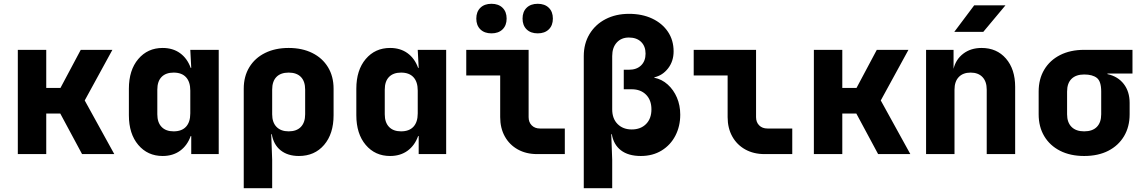

<svg xmlns="http://www.w3.org/2000/svg" viewBox="-20 -813 6040 1013"><path d="M74 0V-550H224V-349H299L406 -550H573L427 -283L583 0H413L298 -214H224V0Z M838 10Q759 10 709.5 -48.5Q660 -107 660 -205V-345Q660 -443 709.5 -501.5Q759 -560 838 -560Q892 -560 930 -532.5Q968 -505 986 -455H989L984 -550H1134V0H989V-95H986Q968 -45 930 -17.5Q892 10 838 10ZM896 -120Q939 -120 961.5 -144.5Q984 -169 984 -215V-335Q984 -381 961.5 -405.5Q939 -430 896 -430Q855 -430 832.5 -407Q810 -384 810 -340V-210Q810 -167 832.5 -143.5Q855 -120 896 -120Z M1266 180V-345Q1266 -410 1295.5 -458.5Q1325 -507 1378.5 -533.5Q1432 -560 1503 -560Q1574 -560 1627.5 -533.5Q1681 -507 1710.5 -458.5Q1740 -410 1740 -345V-205Q1740 -107 1690 -48.5Q1640 10 1557 10Q1498 10 1460.5 -20Q1423 -50 1414 -105H1411L1416 30V180ZM1503 -120Q1545 -120 1567.5 -143.5Q1590 -167 1590 -210V-340Q1590 -384 1567.5 -407Q1545 -430 1503 -430Q1461 -430 1438.5 -407Q1416 -384 1416 -340V-210Q1416 -167 1439 -143.5Q1462 -120 1503 -120Z M2038 10Q1959 10 1909.5 -48.5Q1860 -107 1860 -205V-345Q1860 -443 1909.5 -501.5Q1959 -560 2038 -560Q2092 -560 2130 -532.5Q2168 -505 2186 -455H2189L2184 -550H2334V0H2189V-95H2186Q2168 -45 2130 -17.5Q2092 10 2038 10ZM2096 -120Q2139 -120 2161.5 -144.5Q2184 -169 2184 -215V-335Q2184 -381 2161.5 -405.5Q2139 -430 2096 -430Q2055 -430 2032.5 -407Q2010 -384 2010 -340V-210Q2010 -167 2032.5 -143.5Q2055 -120 2096 -120Z M2814 0Q2756 0 2712 -24.5Q2668 -49 2643.5 -93Q2619 -137 2619 -195V-415H2440V-550H2769V-195Q2769 -168 2785.5 -151.5Q2802 -135 2829 -135H2960V0ZM2817 -637Q2780 -637 2758.5 -658Q2737 -679 2737 -715Q2737 -751 2758.5 -772Q2780 -793 2817 -793Q2854 -793 2875.5 -772Q2897 -751 2897 -715Q2897 -679 2875.5 -658Q2854 -637 2817 -637ZM2573 -637Q2536 -637 2514.5 -658Q2493 -679 2493 -715Q2493 -751 2514.5 -772Q2536 -793 2573 -793Q2610 -793 2631.5 -772Q2653 -751 2653 -715Q2653 -679 2631.5 -658Q2610 -637 2573 -637Z M3060 180V-517Q3060 -583 3090.5 -633.5Q3121 -684 3175 -712Q3229 -740 3299 -740Q3368 -740 3421 -715Q3474 -690 3504 -645.5Q3534 -601 3534 -542Q3534 -490 3505 -452.5Q3476 -415 3432 -405V-403Q3472 -395 3503 -367Q3534 -339 3551.5 -298Q3569 -257 3569 -208Q3569 -147 3543.5 -97.5Q3518 -48 3471 -19Q3424 10 3361 10Q3295 10 3256 -20Q3217 -50 3208 -105H3205L3210 30V180ZM3313 -130Q3360 -130 3388.5 -158.5Q3417 -187 3417 -236Q3417 -285 3388.5 -313.5Q3360 -342 3313 -342H3271V-445H3298Q3339 -445 3362.5 -468Q3386 -491 3386 -530Q3386 -569 3362.5 -592Q3339 -615 3298 -615Q3258 -615 3234 -588.5Q3210 -562 3210 -517V-236Q3210 -187 3238.5 -158.5Q3267 -130 3313 -130Z M4014 0Q3956 0 3912 -24.5Q3868 -49 3843.5 -93Q3819 -137 3819 -195V-415H3640V-550H3969V-195Q3969 -168 3985.5 -151.5Q4002 -135 4029 -135H4160V0Z M4274 0V-550H4424V-349H4499L4606 -550H4773L4627 -283L4783 0H4613L4498 -214H4424V0Z M4866 0V-550H5011V-450Q5023 -500 5062.5 -530Q5102 -560 5159 -560Q5239 -560 5287.5 -504Q5336 -448 5336 -355V0H5186V-340Q5186 -383 5163.5 -406.5Q5141 -430 5101 -430Q5061 -430 5038.5 -406.5Q5016 -383 5016 -340V0ZM5015 -645 5120 -785H5285L5168 -645Z M5700 10Q5627 10 5573 -17.5Q5519 -45 5489.5 -94.5Q5460 -144 5460 -210V-330Q5460 -396 5489.5 -445.5Q5519 -495 5573 -522.5Q5627 -550 5700 -550H5955V-425H5823V-422Q5878 -410 5909 -370Q5940 -330 5940 -270V-210Q5940 -144 5910.5 -94.5Q5881 -45 5827.5 -17.5Q5774 10 5700 10ZM5700 -120Q5744 -120 5767 -143.5Q5790 -167 5790 -210V-330Q5790 -384 5767 -402Q5744 -420 5700 -420Q5657 -420 5633.5 -397Q5610 -374 5610 -330V-210Q5610 -167 5633.5 -143.5Q5657 -120 5700 -120Z"/></svg>

Font: JetBrains Mono NL ExtraBold
Style: Regular
Weight: 800
Designer: Philipp Nurullin, Konstantin Bulenkov
Foundry: JetBrains
Version: Version 2.304; ttfautohint (v1.8.4.7-5d5b)